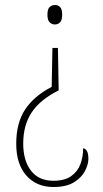

<svg xmlns="http://www.w3.org/2000/svg" viewBox="-20 -560 411 769"><path d="M215 -198Q141 -161 107 -110Q73 -59 73 15Q73 83 104 123.5Q135 164 194 164Q239 164 265 145.5Q291 127 302 97.5Q313 68 313 34Q321 34 327.5 44Q334 54 334 76Q334 99 320 125.5Q306 152 275.5 170.5Q245 189 194 189Q126 189 85.5 143Q45 97 45 16Q45 -68 81 -122Q117 -176 187 -212L190 -368H212ZM200 -540Q212 -540 220.5 -532Q229 -524 229 -501Q229 -479 220.5 -470.5Q212 -462 200 -462Q188 -462 179 -470.5Q170 -479 170 -501Q170 -524 179 -532Q188 -540 200 -540Z"/></svg>

Font: Noto Serif Armenian Condensed Thin
Style: Regular
Weight: 100
Width: 3
Designer: Monotype Design Team
Foundry: Monotype Imaging Inc.
Version: Version 2.008; ttfautohint (v1.8.4.7-5d5b)